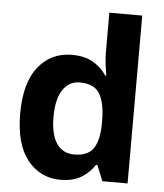

<svg xmlns="http://www.w3.org/2000/svg" viewBox="-54 -808 741 866"><g transform="rotate(5 316.5 -375.0)"><path d="M251 10Q160 10 102.5 -61.5Q45 -133 45 -272Q45 -412 103 -484Q161 -556 255 -556Q314 -556 352 -533Q390 -510 412 -476H417Q414 -492 410 -522.5Q406 -553 406 -585V-760H555V0H441L412 -71H406Q384 -37 347 -13.5Q310 10 251 10ZM303 -109Q365 -109 390 -145.5Q415 -182 416 -255V-271Q416 -351 391.5 -393Q367 -435 301 -435Q252 -435 224 -392.5Q196 -350 196 -270Q196 -190 224 -149.5Q252 -109 303 -109Z"/></g></svg>

Font: Noto Sans Javanese
Style: Regular
Weight: 400
Designer: Monotype Design Team
Foundry: Monotype Imaging Inc.
Version: Version 2.004